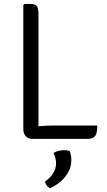

<svg xmlns="http://www.w3.org/2000/svg" viewBox="-20 -706 546 976"><path d="M474.5 -68Q474.5 -26.5 462.5 -13.2Q450.5 0 423.5 0H143.5Q125 0 111.8 -12.8Q98.5 -25.5 98.5 -51.5V-680L104.5 -686H135.5Q160.5 -686 168 -673.5Q175.5 -661 175.5 -636.5V-64.5Q198 -66.5 220.2 -67.2Q242.5 -68 262 -68ZM334 61Q337.5 68 340 81.2Q342.5 94.5 342.5 107Q342.5 152.5 313.2 190.2Q284 228 235 250.5Q225.5 247.5 218.2 237.8Q211 228 208.5 217Q265 177 265 123.5Q265 110 261.2 96Q257.5 82 252 71.5Q274.5 57.5 306.5 57.5Q322.5 57.5 334 61Z"/></svg>

Font: Signika SC Light
Style: Regular
Weight: 300
Designer: Anna Giedryś
Foundry: Anna Giedryś
Version: Version 2.000; ttfautohint (v1.8.3) -l 8 -r 50 -G 200 -x 9 -